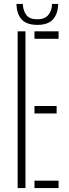

<svg xmlns="http://www.w3.org/2000/svg" viewBox="-20 -960 354 980"><path d="M70 0V-800H110V0ZM156 0V-38H279V0ZM156 -381V-419H269V-381ZM156 -762V-800H279V-762ZM171 -833Q116.5 -833 91 -860.2Q65.5 -887.5 64 -940H96.5Q97.5 -906.5 114 -884Q130.5 -861.5 171 -861.5Q207 -861.5 226 -882.8Q245 -904 245.5 -940H277Q275.5 -888.5 250.2 -860.8Q225 -833 171 -833Z"/></svg>

Font: Big Shoulders Stencil Text Thin
Style: Regular
Weight: 100
Designer: Patric King
Foundry: XO Type Co
Version: Version 2.001